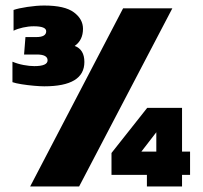

<svg xmlns="http://www.w3.org/2000/svg" viewBox="-20 -674 732 694"><path d="M140 -362Q126 -362 103 -364Q80 -366 58 -369.5Q36 -373 25 -377V-451Q44 -443 65.5 -439Q87 -435 104 -435Q152 -435 152 -456Q152 -477 113 -477H67L72 -540H111Q147 -540 147 -561Q147 -579 102 -579Q83 -579 63 -574.5Q43 -570 29 -563V-638Q46 -644 79 -649Q112 -654 140 -654Q214 -654 247 -629.5Q280 -605 280 -570Q280 -529 250 -508Q285 -495 285 -450Q285 -362 140 -362ZM89 0 425 -644H603L266 0ZM511 0V-42H383V-121L512 -284H638V-126H667V-42H638V0ZM491 -126H545V-196Z"/></svg>

Font: Kanit
Style: Bold
Weight: 700
Designer: Katatrad Team
Foundry: CadsonDemak
Version: Version 2.000; ttfautohint (v1.8.3)